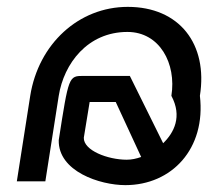

<svg xmlns="http://www.w3.org/2000/svg" viewBox="-20 -528 606 559"><path d="M29 0H112L151 -249C166 -343 235 -435 351 -435C445 -435 494 -343 479 -249C511 -189 487 -142 455 -111L358 -307H223C180 -307 180 -306 151 -120C149 -29 271 11 345 11C480 11 580 -95 562 -249C586 -400 502 -508 352 -508C209 -508 92 -400 68 -249ZM224 -127 241 -231H317L391 -71C377 -66 363 -63 349 -63C294 -63 223 -90 224 -127Z"/></svg>

Font: Charger Sport
Style: NrwObl
Weight: 400
Designer: Jasper
Foundry: Cannot Into Space Fonts
Version: Version 1.1